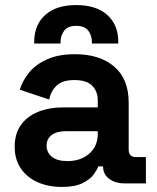

<svg xmlns="http://www.w3.org/2000/svg" viewBox="-20 -724 618 758"><path d="M224 14Q171 14 129 -4.5Q87 -23 62.5 -58.5Q38 -94 38 -145Q38 -196 62.5 -230.5Q87 -265 130.5 -282.5Q174 -300 230 -300H366V-328Q366 -363 344 -385.5Q322 -408 274 -408Q227 -408 204 -386.5Q181 -365 174 -331L58 -370Q70 -408 96.5 -439.5Q123 -471 167.5 -490.5Q212 -510 276 -510Q374 -510 431 -461Q488 -412 488 -319V-134Q488 -104 516 -104H556V0H472Q435 0 411 -18Q387 -36 387 -66V-67H368Q364 -55 350 -35.5Q336 -16 306 -1Q276 14 224 14ZM246 -88Q299 -88 332.5 -117.5Q366 -147 366 -196V-206H239Q204 -206 184 -191Q164 -176 164 -149Q164 -122 185 -105Q206 -88 246 -88ZM115 -552V-558Q115 -626 158.5 -665Q202 -704 281 -704Q360 -704 403.5 -665Q447 -626 447 -558V-552H343V-556Q343 -584 328.5 -603Q314 -622 281 -622Q248 -622 233.5 -603Q219 -584 219 -556V-552Z"/></svg>

Font: Space Grotesk Light
Style: Bold
Weight: 700
Version: Version 2.000